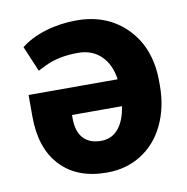

<svg xmlns="http://www.w3.org/2000/svg" viewBox="-67 -604 662 678"><g transform="rotate(-10 264.5 -265.0)"><path d="M262.7 -104.5Q300.3 -104.5 324.2 -132.3Q348.1 -160.2 356 -212.4H176.8V-199.7Q176.8 -152.8 199.2 -128.7Q221.7 -104.5 262.7 -104.5ZM250 -538.6Q360.8 -538.6 430.7 -466.6Q500.5 -394.5 500.5 -274.9V-260.7Q500.5 -183.1 470.9 -120.8Q441.4 -58.6 386.7 -24.4Q333 9.3 264.6 9.3Q263.7 9.3 262.7 9.3Q157.2 9.3 97.7 -54Q38.1 -117.2 38.1 -231.4V-308.6H357.4Q349.6 -363.3 317.6 -394Q285.6 -424.8 235.4 -424.8Q167 -424.8 117.7 -401.4L88.4 -386.7L49.8 -478Q85.4 -506.3 138.2 -522.5Q190.9 -538.6 250 -538.6Z"/></g></svg>

Font: MAUL Bold
Style: Bold
Weight: 700
Designer: MAUL
Version: Version 1.0; 2020; ttfautohint (v1.8.3)